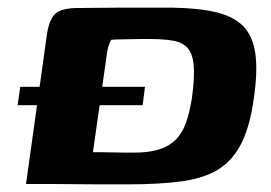

<svg xmlns="http://www.w3.org/2000/svg" viewBox="-20 -481 709 502"><path d="M314 1Q277 1 241 1Q205 1 171 0.5Q137 0 105.5 0Q74 0 48 0L102 -386Q107 -425 121.5 -442Q136 -459 178 -460Q204 -460 234.5 -460.5Q265 -461 298 -461Q331 -461 364.5 -461Q398 -461 430 -461Q499 -460 545 -449Q591 -438 616 -412.5Q641 -387 647.5 -341.5Q654 -296 644 -226Q634 -152 611.5 -107Q589 -62 551.5 -38.5Q514 -15 456 -7Q398 1 314 1ZM332 -82Q369 -82 395 -90Q421 -98 438.5 -115Q456 -132 466 -159.5Q476 -187 482 -226Q489 -278 486.5 -309Q484 -340 471 -355Q458 -370 433 -374.5Q408 -379 370 -379Q360 -379 347 -379Q334 -379 320 -378.5Q306 -378 293.5 -378Q281 -378 271 -377Q268 -372 265 -364.5Q262 -357 260 -344L223 -83Q232 -83 246 -83Q260 -83 275.5 -82.5Q291 -82 306 -82Q321 -82 332 -82ZM33 -254H359L353 -206H26Z"/></svg>

Font: Genos Thin
Style: Bold Italic
Weight: 700
Italic angle: -8°
Version: Version 1.010